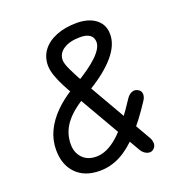

<svg xmlns="http://www.w3.org/2000/svg" viewBox="-138 -891 959 1015"><g transform="rotate(-20 341.5 -383.5)"><path d="M253 5Q168 5 120 -44.5Q72 -94 72 -177Q72 -233 95.5 -282.5Q119 -332 162 -375Q205 -418 263 -453L292 -470Q379 -521 423.5 -564Q468 -607 468 -641Q468 -667 449.5 -681Q431 -695 395 -695Q337 -695 302 -672.5Q267 -650 267 -612Q267 -592 286 -552.5Q305 -513 335 -459L559 -70Q569 -54 569.5 -35Q570 -16 553 -3Q542 5 529 3Q516 1 504.5 -7.5Q493 -16 487 -27L266 -410Q244 -449 225 -485.5Q206 -522 195 -554Q184 -586 184 -611Q184 -660 211 -696Q238 -732 288 -752Q338 -772 404 -772Q445 -772 478 -759Q511 -746 530.5 -720Q550 -694 550 -655Q550 -595 498.5 -534.5Q447 -474 351 -416L300 -385Q228 -342 191.5 -292Q155 -242 155 -179Q155 -132 183.5 -102Q212 -72 261 -72Q321 -72 383.5 -127.5Q446 -183 527 -308Q540 -325 557 -330.5Q574 -336 590 -325Q605 -316 605.5 -299Q606 -282 595 -265Q533 -170 477.5 -110.5Q422 -51 367.5 -23Q313 5 253 5Z"/></g></svg>

Font: Edu VIC WA NT Beginner Medium
Style: Regular
Weight: 500
Designer: Tina and Corey Anderson
Foundry: Google for Education
Version: Version 1.003